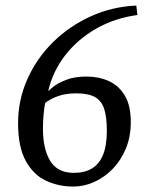

<svg xmlns="http://www.w3.org/2000/svg" viewBox="-20 -672 535 702"><path d="M248.1 10.1Q194.1 10.1 148.1 -11.3Q102.2 -32.8 74.1 -83.8Q46.1 -134.9 46.1 -221.6Q46.1 -306.4 80 -382.5Q113.9 -458.7 173.6 -517.6Q233.2 -576.4 311.5 -612.1Q389.7 -647.8 478.4 -651.6L482.4 -617.1Q399.8 -606.1 331.9 -567.4Q264.1 -528.7 218.5 -470Q172.9 -411.4 156.2 -339.1Q159.2 -342 175.3 -355Q191.3 -368 221.8 -380Q252.3 -392.1 296.4 -392.1Q341 -392.1 377.6 -375.7Q414.2 -359.4 436.2 -322.8Q458.2 -286.3 458.2 -225.9Q458.2 -172.7 440.4 -129.3Q422.6 -86 392.3 -54.7Q361.9 -23.5 324.6 -6.7Q287.3 10.1 248.1 10.1ZM249.9 -40Q289.3 -40 316 -55.9Q342.7 -71.8 356.7 -105.8Q370.6 -139.8 370.6 -193Q370.6 -243.5 361 -273.6Q351.3 -303.7 327.1 -317.2Q302.8 -330.7 258.7 -330.7Q221.1 -330.7 193.4 -321Q165.7 -311.3 145.3 -296Q141.7 -280 139.4 -253.9Q137 -227.9 137 -201.7Q137 -127.5 163.6 -83.7Q190.2 -40 249.9 -40Z"/></svg>

Font: Faustina Light
Style: Italic
Weight: 300
Italic angle: -8°
Designer: Alfonso Garcia
Foundry: http://www.omnibus-type.com
Version: Version 1.200